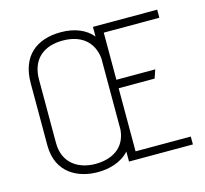

<svg xmlns="http://www.w3.org/2000/svg" viewBox="-105 -834 1031 964"><g transform="rotate(-15 411.0 -352.5)"><path d="M453 -700V-650C418 -692 362 -716 290 -716C162 -716 78 -648 78 -507V-185C78 -38 190 11 289 11C348 11 412 -6 453 -52V0H785V-41H498V-369H685L700 -413H498V-658H787V-700ZM123 -514C123 -618 187 -673 288 -673C381 -673 444 -626 453 -536V-165C444 -68 369 -32 288 -32C202 -32 123 -78 123 -185Z"/></g></svg>

Font: Advent Pro
Style: Light
Weight: 300
Designer: Andreas Kalpakidis
Foundry: Andreas Kalpakidis
Version: Version 2.002 2007